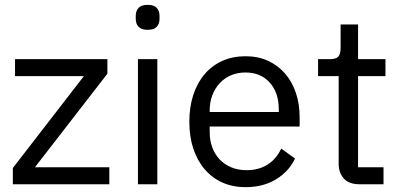

<svg xmlns="http://www.w3.org/2000/svg" viewBox="-20 -760 1654 792"><path d="M33 0V-67L326 -446H42V-516H423V-456L124 -70H431V0Z M589 -637Q563 -637 551.5 -649.5Q540 -662 540 -682V-695Q540 -715 551.5 -727.5Q563 -740 589 -740Q615 -740 626.5 -727.5Q638 -715 638 -695V-682Q638 -662 626.5 -649.5Q615 -637 589 -637ZM549 -516H629V0H549Z M993 12Q940 12 897.5 -7Q855 -26 824.5 -61.5Q794 -97 777.5 -146.5Q761 -196 761 -258Q761 -319 777.5 -369Q794 -419 824.5 -454.5Q855 -490 897.5 -509Q940 -528 993 -528Q1045 -528 1086 -509Q1127 -490 1156 -456.5Q1185 -423 1200.5 -377Q1216 -331 1216 -276V-238H845V-214Q845 -181 855.5 -152.5Q866 -124 885.5 -103Q905 -82 933.5 -70Q962 -58 998 -58Q1047 -58 1083.5 -81Q1120 -104 1140 -147L1197 -106Q1172 -53 1119 -20.5Q1066 12 993 12ZM993 -461Q960 -461 933 -449.5Q906 -438 886.5 -417Q867 -396 856 -367.5Q845 -339 845 -305V-298H1130V-309Q1130 -378 1092.5 -419.5Q1055 -461 993 -461Z M1462 0Q1420 0 1398.5 -23.5Q1377 -47 1377 -85V-446H1292V-516H1340Q1366 -516 1375.5 -526.5Q1385 -537 1385 -563V-659H1457V-516H1570V-446H1457V-70H1562V0Z"/></svg>

Font: IBM Plex Sans Thai
Style: Regular
Weight: 400
Designer: Mike Abbink, Paul van der Laan, Pieter van Rosmalen, Ben Mitchell, Mark Frömberg
Foundry: Bold Monday
Version: Version 1.2